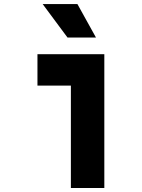

<svg xmlns="http://www.w3.org/2000/svg" viewBox="-20 -937 707 957"><path d="M458.3 -750H316.4L192.7 -916.7H365.9ZM333.3 0V-510.4H166.7V-666.7H500V0Z"/></svg>

Font: TypoPRO Monoid
Style: Bold
Weight: 700
Width: 4
Monospace: yes
Designer: Andreas Larsen (@larsenwork)
Version: Version 0.61